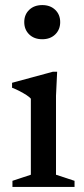

<svg xmlns="http://www.w3.org/2000/svg" viewBox="-20 -736 331 756"><path d="M146.5 -581.5Q114.5 -581.5 95 -600.5Q75.5 -619.5 75.5 -649Q75.5 -678.5 95 -697.2Q114.5 -716 146.5 -716Q178 -716 197.5 -697.2Q217 -678.5 217 -649Q217 -619.5 197.5 -600.5Q178 -581.5 146.5 -581.5ZM205 -453.5 200.5 -359V-48L273.5 -24V0H29V-24L101.5 -48V-347.5Q96 -354 84 -361.8Q72 -369.5 57.2 -377.2Q42.5 -385 27.5 -390.5V-410L188 -453.5Z"/></svg>

Font: Newsreader 16pt Medium
Style: Regular
Weight: 500
Designer: Hugues Gentile
Foundry: Production Type
Version: Version 1.003